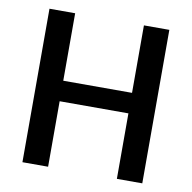

<svg xmlns="http://www.w3.org/2000/svg" viewBox="-74 -714 788 788"><g transform="rotate(10 320.0 -320.0)"><path d="M569.3 -639.6V0H463.4V-272.9H176.8V0H69.8V-639.6H176.8V-358.4H463.4V-639.6Z"/></g></svg>

Font: Yantramanav Medium
Style: Regular
Weight: 500
Version: Version 1.001;PS 1.0;hotconv 1.0.72;makeotf.lib2.5.5900; ttf